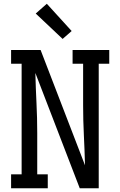

<svg xmlns="http://www.w3.org/2000/svg" viewBox="-20 -1001 640 1021"><path d="M234 0H39V-74H95V-662H39V-735H196L432 -122Q430 -202 426 -281.5Q422 -361 422 -441V-662H366V-735H561V-662H505V0H404L168 -613Q170 -533 174 -453.5Q178 -374 178 -294V-74H234ZM313 -794 170 -929 229 -981 361 -836Z"/></svg>

Font: Iosevka Etoile
Style: Regular
Weight: 400
Designer: Belleve Invis
Foundry: Belleve Invis
Version: Version 33.2.4